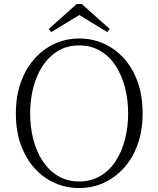

<svg xmlns="http://www.w3.org/2000/svg" viewBox="-20 -933 799 968"><path d="M392 -913 533 -787 521 -771 356 -872H404L238 -771L226 -787L367 -913ZM379 15Q314 15 256 -10.5Q198 -36 154 -85Q110 -134 85 -203.5Q60 -273 60 -361Q60 -448 85 -518Q110 -588 154 -637Q198 -686 256 -712.5Q314 -739 379 -739Q445 -739 502.5 -713.5Q560 -688 604.5 -639Q649 -590 674 -520Q699 -450 699 -361Q699 -274 674 -204.5Q649 -135 604.5 -86Q560 -37 502.5 -11Q445 15 379 15ZM379 -18Q439 -18 485.5 -45.5Q532 -73 563 -120.5Q594 -168 610 -230Q626 -292 626 -361Q626 -430 610 -492Q594 -554 563 -601.5Q532 -649 485.5 -676.5Q439 -704 379 -704Q319 -704 273 -676.5Q227 -649 195.5 -601.5Q164 -554 148 -492Q132 -430 132 -361Q132 -292 148 -230Q164 -168 195.5 -120.5Q227 -73 273 -45.5Q319 -18 379 -18Z"/></svg>

Font: Noto Serif JP
Style: Regular
Weight: 200
Designer: Ryoko NISHIZUKA 西塚涼子 (kana & ideographs); Frank Grießhammer (Latin, Greek & Cyrillic); Wenlong ZHANG 张文龙 (bopomofo); San
Foundry: Adobe
Version: Version 2.001;hotconv 1.1.0;makeotfexe 2.6.0